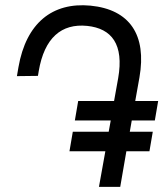

<svg xmlns="http://www.w3.org/2000/svg" viewBox="-20 -729 637 749"><path d="M333 -707C486 -692 553 -593 524 -427L494 -259H412L425 -335H597L584 -259H494L473 -139H391L404 -215H576L563 -139H473L449 0H366L391 -139H251L264 -215H404L412 -259H272L285 -335H425L441 -424C464 -556 416 -618 320 -628C220 -638 153 -582 131 -451L128 -433L46 -432L52 -467C82 -639 184 -721 333 -707Z"/></svg>

Font: Fixel Text 20240404
Style: Italic
Weight: 400
Width: 4
Italic angle: -10°
Designer: AlfaBravo + MacPaw
Foundry: Kyrylo Tkachov, Marchela Mozhyna, Serhii Makarenko, Maria Weinstein, Zakhar Kryvoshyya
Version: Version 1.211;Glyphs 3.2 (3225)